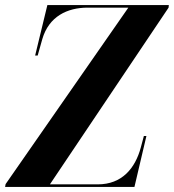

<svg xmlns="http://www.w3.org/2000/svg" viewBox="-42 -734 683 754"><path d="M-22 0H486L533 -200H523L511 -155C489 -73 437 -10 342 -10H154L620 -704L621 -714H144L96 -516H106L124 -580C150 -670 223 -704 302 -704H462L-20 -11Z"/></svg>

Font: Noto Serif Display Condensed
Style: Bold Italic
Weight: 700
Width: 3
Italic angle: -12°
Designer: Monotype Design Team
Foundry: Monotype Imaging Inc.
Version: Version 2.009